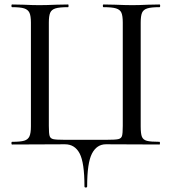

<svg xmlns="http://www.w3.org/2000/svg" viewBox="-20 -645 767 857"><path d="M270 -1 34 0Q31 0 31 -6Q31 -12 34 -12Q71 -12 88 -17Q105 -22 111.5 -36.5Q118 -51 118 -81V-544Q118 -574 111.5 -588Q105 -602 88 -607.5Q71 -613 34 -613Q31 -613 31 -619Q31 -625 34 -625L85 -624Q127 -622 155 -622Q185 -622 231 -624L284 -625Q286 -625 286 -619Q286 -613 284 -613Q245 -613 227.5 -607.5Q210 -602 204 -588Q198 -574 198 -544V-83Q198 -49 201.5 -38Q205 -27 217.5 -24Q230 -21 268 -21H455Q495 -21 508 -24Q521 -27 524.5 -38Q528 -49 528 -83V-544Q528 -574 522 -588Q516 -602 498 -607.5Q480 -613 442 -613Q439 -613 439 -619Q439 -625 442 -625L494 -624Q542 -622 571 -622Q599 -622 641 -624L692 -625Q695 -625 695 -619Q695 -613 692 -613Q655 -613 637.5 -607.5Q620 -602 614 -588Q608 -574 608 -544V-81Q608 -48 613.5 -34.5Q619 -21 635.5 -16.5Q652 -12 692 -12Q694 -12 694 -6Q694 0 692 0L453 -1Q412 -1 390.5 40.5Q369 82 369 187Q369 192 363 192Q357 192 357 187Q357 81 335.5 40Q314 -1 270 -1Z"/></svg>

Font: Cormorant Infant Medium
Style: Regular
Weight: 500
Designer: Christian Thalmann (Catharsis Fonts)
Version: Version 3.000